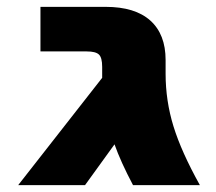

<svg xmlns="http://www.w3.org/2000/svg" viewBox="-20 -540 631 560"><path d="M278 -345Q278 -372 268.5 -381Q259 -390 233 -390H98V-520H288Q374 -520 418.5 -480Q463 -440 463 -365V-325Q463 -246 486 -171.5Q509 -97 563 0H368Q332 -68 314 -119L228 0H33L278 -313Z"/></svg>

Font: M PLUS 1p Black
Style: Regular
Weight: 900
Version: Version 1.061